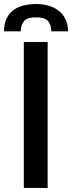

<svg xmlns="http://www.w3.org/2000/svg" viewBox="-32 -927 356 947"><path d="M203 0H85.5V-720H203ZM146 -907Q182.5 -907 211.5 -897.8Q240.5 -888.5 261 -871.2Q281.5 -854 292.5 -829Q303.5 -804 303.5 -772.5H221Q221 -805 204.5 -823.2Q188 -841.5 146 -841.5Q103.5 -841.5 87 -823.2Q70.5 -805 70.5 -772.5H-12Q-12 -807 -1 -832.2Q10 -857.5 30.5 -874.2Q51 -891 80.2 -899Q109.5 -907 146 -907Z"/></svg>

Font: Lato SemiBold
Style: Regular
Weight: 600
Designer: Lukasz Dziedzic with Adam Twardoch and Botio Nikoltchev
Foundry: tyPoland Lukasz Dziedzic
Version: Version 2.015; 2015-08-06; http://www.latofonts.com/